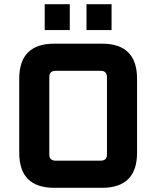

<svg xmlns="http://www.w3.org/2000/svg" viewBox="-20 -899 748 919"><path d="M72 -168V-522Q72 -690 240 -690H468Q636 -690 636 -522V-168Q636 0 468 0H240Q72 0 72 -168ZM216 -160Q216 -130 246 -130H462Q492 -130 492 -160V-530Q492 -560 462 -560H246Q216 -560 216 -530ZM194 -755V-879H314V-755ZM394 -755V-879H514V-755Z"/></svg>

Font: Oxanium
Style: Bold
Weight: 700
Designer: Severin Meyer
Version: Version 2.000